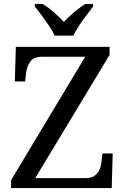

<svg xmlns="http://www.w3.org/2000/svg" viewBox="-20 -951 632 971"><path d="M36 0V-40L411 -664H194Q150 -664 133 -639.5Q116 -615 112 -582L107 -539H55L60 -714H534V-673L158 -50H410Q440 -50 457 -61.5Q474 -73 482.5 -91.5Q491 -110 493 -132L498 -175H550L545 0ZM256 -771Q246 -794 228 -820.5Q210 -847 191 -873Q172 -899 156 -918V-931H195Q224 -914 252.5 -889Q281 -864 303 -840Q318 -856 336 -872.5Q354 -889 373.5 -904.5Q393 -920 412 -931H451V-918Q436 -899 416.5 -873Q397 -847 379.5 -820.5Q362 -794 351 -771Z"/></svg>

Font: Noto Serif Khojki
Style: Regular
Weight: 400
Designer: Juan Bruce
Version: Version 2.002